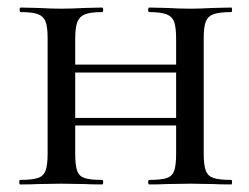

<svg xmlns="http://www.w3.org/2000/svg" viewBox="-20 -488 660 508"><path d="M375 -456Q372 -456 372 -462Q372 -468 375 -468L420 -467Q458 -465 484 -465Q507 -465 545 -467L592 -468Q594 -468 594 -462Q594 -456 592 -456Q560 -456 545 -450.5Q530 -445 524.5 -431Q519 -417 519 -387V-81Q519 -51 524.5 -36.5Q530 -22 545 -17Q560 -12 592 -12Q594 -12 594 -6Q594 0 592 0Q562 0 545 -1L484 -2L420 -1Q404 0 375 0Q372 0 372 -6Q372 -12 375 -12Q407 -12 421.5 -17Q436 -22 441 -36.5Q446 -51 446 -81V-385Q446 -415 441 -429.5Q436 -444 421 -450Q406 -456 375 -456ZM140 -317H479V-296H140ZM35 -456Q32 -456 32 -462Q32 -468 35 -468L80 -467Q118 -465 142 -465Q166 -465 206 -467L250 -468Q253 -468 253 -462Q253 -456 250 -456Q219 -456 204.5 -450Q190 -444 184.5 -429.5Q179 -415 179 -385V-81Q179 -51 184 -36.5Q189 -22 203.5 -17Q218 -12 250 -12Q253 -12 253 -6Q253 0 250 0Q221 0 205 -1L142 -2L80 -1Q63 0 33 0Q31 0 31 -6Q31 -12 33 -12Q65 -12 80 -17Q95 -22 100.5 -36.5Q106 -51 106 -81V-387Q106 -417 100.5 -431Q95 -445 80.5 -450.5Q66 -456 35 -456ZM140 -176H479V-156H140Z"/></svg>

Font: Cormorant Unicase Medium
Style: Regular
Weight: 500
Designer: Christian Thalmann (Catharsis Fonts)
Foundry: Catharsis Fonts
Version: Version 4.000